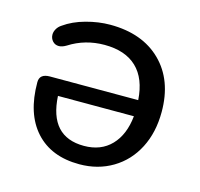

<svg xmlns="http://www.w3.org/2000/svg" viewBox="-81 -583 709 679"><g transform="rotate(15 274.0 -243.5)"><path d="M46 -233Q46 -264 84 -264H407Q402 -342 360 -382Q318 -422 242 -422Q171 -422 113 -385Q98 -376 86 -376Q72 -376 63 -386Q54 -396 54 -410Q54 -420 60 -430.5Q66 -441 77 -448Q109 -471 154.5 -483.5Q200 -496 243 -496Q361 -496 429.5 -428.5Q498 -361 498 -245Q498 -170 468.5 -112.5Q439 -55 385.5 -23Q332 9 264 9Q161 9 103.5 -54.5Q46 -118 46 -233ZM263 -58Q325 -58 362.5 -97Q400 -136 407 -205H129Q137 -58 263 -58Z"/></g></svg>

Font: SN Pro
Style: Regular
Weight: 400
Designer: Tobias Whetton
Foundry: Supernotes
Version: Version 1.003